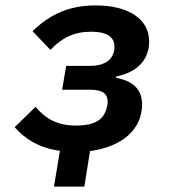

<svg xmlns="http://www.w3.org/2000/svg" viewBox="-20 -548 640 708"><path d="M179 140H291L312 9C434 -7 504 -74 504 -163C504 -219 469 -250 408 -261L409 -266C490 -283 530 -330 530 -396C530 -474 459 -528 333 -528C240 -528 168 -499 100 -433L166 -364C208 -408 252 -431 315 -431C380 -431 402 -408 402 -376C402 -372 402 -367 401 -362C394 -326 365 -305 310 -305H224L209 -217H314C361 -217 377 -200 377 -173C377 -167 376 -160 374 -152C363 -108 333 -85 259 -85C192 -85 148 -110 111 -154L34 -79C75 -32 130 -1 201 8Z"/></svg>

Font: IBM Plex Mono SmBld
Style: Italic
Weight: 600
Italic angle: -9.5°
Monospace: yes
Designer: Mike Abbink, Paul van der Laan, Pieter van Rosmalen
Foundry: Bold Monday
Version: Version 2.004